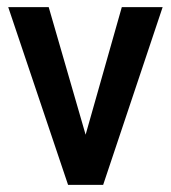

<svg xmlns="http://www.w3.org/2000/svg" viewBox="-20 -516 477 536"><path d="M3 -496H116L219 -140L320 -496H434L268 0H170Z"/></svg>

Font: Cabin Condensed SemiBold
Style: Regular
Weight: 600
Width: 3
Designer: Pablo Impallari
Foundry: Pablo Impallari. http://www.impallari.com Igino Marini. http://www.ikern.com
Version: Version 2.001